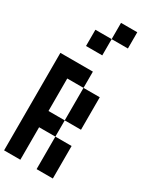

<svg xmlns="http://www.w3.org/2000/svg" viewBox="-275 -1202 1050 1279"><g transform="rotate(30 250.0 -562.5)"><path d="M0 0V-750H250V-625H125V-375H250V-250H125V0ZM125 -875V-1000H250V-875ZM250 -250H375V0H250ZM250 -625H375V-375H250ZM250 -1000V-1125H375V-1000Z"/></g></svg>

Font: GalmuriMono7 Regular
Style: Regular
Weight: 400
Designer: Lee Minseo (quiple)
Version: Version 2.399;hotconv 1.1.1;makeotfexe 2.6.0 DEVELOPMENT